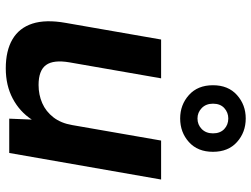

<svg xmlns="http://www.w3.org/2000/svg" viewBox="-123 -736 871 665"><g transform="rotate(90 312.5 -403.5)"><path d="M216.7 12Q155.8 12 116.3 -11.1Q76.8 -34.2 61.8 -80.2Q46.9 -126.2 59.3 -195.7L116.9 -526H251.3L196.1 -209.4Q186.4 -153.4 205.2 -127.5Q223.9 -101.6 274.4 -101.6Q308.2 -101.6 337.2 -114.3Q366.1 -126.9 386.3 -152.9Q406.6 -179 413.2 -218.1L466.8 -526H601.8L509.8 0H391L394.2 -78.1Q366.8 -36.2 321.4 -12.1Q276 12 216.7 12ZM390.2 -592Q343.1 -592 309.2 -622.3Q275.2 -652.6 275.2 -705.6Q275.2 -758.5 309.2 -788.8Q343.1 -819.1 390.2 -819.1Q438.3 -819.1 472 -788.8Q505.8 -758.5 505.8 -705.6Q505.8 -652.6 472 -622.3Q438.3 -592 390.2 -592ZM390.3 -652Q411.9 -652 426.9 -666.7Q441.9 -681.5 441.9 -705.6Q441.9 -730.6 427 -744.7Q412.1 -758.7 390.4 -758.7Q369.6 -758.7 354.3 -744.8Q339.1 -730.9 339.1 -705.7Q339.1 -681.5 354.3 -666.7Q369.6 -652 390.3 -652Z"/></g></svg>

Font: DM Sans 9pt
Style: Italic
Weight: 400
Italic angle: -10°
Designer: Colophon Foundry, Jonny Pinhorn
Foundry: Colophon Foundry
Version: Version 4.004